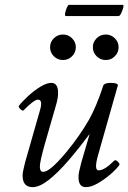

<svg xmlns="http://www.w3.org/2000/svg" viewBox="-20 -757 528 790"><path d="M114 13Q73 13 73 -35Q73 -44 76 -57.5Q79 -71 83 -88L145 -305Q157 -347 136 -347Q120 -347 77 -303Q73 -299 63.5 -308.5Q54 -318 58 -322Q72 -340 96 -362Q120 -384 146 -400Q172 -416 191 -416Q219 -416 219 -375Q219 -365 217 -352Q215 -339 208 -316L164 -163Q144 -92 144 -72Q144 -50 157 -50Q173 -50 197.5 -72Q222 -94 250 -127.5Q278 -161 303.5 -197.5Q329 -234 346 -264Q360 -289 375 -324Q390 -359 405 -405Q410 -416 435 -416Q465 -416 465 -406L383 -117Q366 -56 386 -56Q410 -56 450 -96Q455 -101 464.5 -92Q474 -83 471 -78Q458 -60 433.5 -39Q409 -18 382 -2.5Q355 13 333 13Q303 13 303 -28Q303 -39 305.5 -51Q308 -63 315 -90L349 -206Q305 -147 262 -97Q219 -47 181 -17Q143 13 114 13ZM239 -510Q217 -510 201.5 -525.5Q186 -541 186 -563Q186 -584 201.5 -599.5Q217 -615 239 -615Q261 -615 276.5 -599.5Q292 -584 292 -563Q292 -541 276.5 -525.5Q261 -510 239 -510ZM415 -510Q393 -510 377.5 -525.5Q362 -541 362 -563Q362 -584 377.5 -599.5Q393 -615 415 -615Q437 -615 452.5 -599.5Q468 -584 468 -563Q468 -541 452.5 -525.5Q437 -510 415 -510ZM251 -691Q246 -691 248 -702.5Q250 -714 255 -725.5Q260 -737 264 -737H485Q490 -737 487 -725.5Q484 -714 478.5 -702.5Q473 -691 468 -691Z"/></svg>

Font: Junicode
Style: Italic
Weight: 400
Italic angle: -11°
Designer: Peter S. Baker
Version: Version 2.100; ttfautohint (v1.8.4)